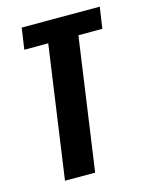

<svg xmlns="http://www.w3.org/2000/svg" viewBox="-95 -652 548 713"><g transform="rotate(-15 179.0 -295.5)"><path d="M66 0 138 -509H46L58 -591H358L346 -509H254L182 0Z"/></g></svg>

Font: Alumni Sans Thin
Style: Bold Italic
Weight: 700
Italic angle: -8°
Version: Version 1.016